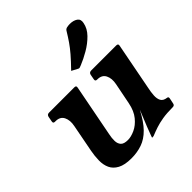

<svg xmlns="http://www.w3.org/2000/svg" viewBox="-187 -811 955 955"><g transform="rotate(-45 290.0 -334.0)"><path d="M196 11Q149 11 122 -3.5Q95 -18 84 -42Q73 -66 73.5 -96.5Q74 -127 80 -158L108 -304Q115 -339 103 -363Q91 -387 59 -387H55Q42 -387 45 -400L50 -427Q53 -440 66 -440H245Q258 -440 255 -427L202 -153Q197 -130 197.5 -110Q198 -90 209 -78Q220 -66 248 -66Q270 -66 297.5 -78.5Q325 -91 348 -119Q371 -147 380 -193L402 -304Q409 -339 397 -363Q385 -387 353 -387H352Q338 -387 341 -400L346 -427Q349 -440 363 -440H539Q553 -440 550 -427L502 -178Q497 -155 495.5 -132.5Q494 -110 502 -95Q510 -80 534 -77Q543 -76 541 -65L535 -36Q533 -24 521 -24Q478 -24 448.5 -19Q419 -14 396.5 -6.5Q374 1 352 10Q350 11 345 11H343Q341 11 341 9Q342 7 346 -5Q350 -17 362 -47Q374 -77 396 -131Q367 -75 336.5 -44Q306 -13 271 -1Q236 11 196 11ZM291 -509Q326 -545 347 -569.5Q368 -594 383.5 -616.5Q399 -639 416 -667Q421 -675 431.5 -677Q442 -679 451 -679Q476 -679 492 -668Q508 -657 503 -634Q497 -601 470.5 -574Q444 -547 409.5 -527Q375 -507 345 -495Q341 -494 337 -492Q333 -490 329 -490Q326 -490 321 -493Z"/></g></svg>

Font: Young Serif Light
Style: Italic
Weight: 300
Italic angle: -10.979°
Designer: Bastien Sozeau
Foundry: NBR — Bastien Sozeau
Version: Version 5.001